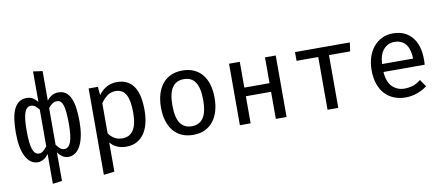

<svg xmlns="http://www.w3.org/2000/svg" viewBox="-79 -1078 3759 1620"><g transform="rotate(-10 1800.0 -268.5)"><path d="M573 -264Q573 -202 563.5 -151Q554 -100 536 -64Q518 -28 491 -8Q464 12 429 12Q379 12 340 -43V202L260 213V-43Q240 -15 216 -1.5Q192 12 169 12Q134 12 107.5 -8Q81 -28 63 -64Q45 -100 36 -151Q27 -202 27 -264Q27 -326 34 -377Q41 -428 57.5 -464Q74 -500 101 -519.5Q128 -539 167 -539Q193 -539 216 -527Q239 -515 260 -488V-750L340 -739V-486Q362 -514 386.5 -526.5Q411 -539 438 -539Q477 -539 503 -519.5Q529 -500 544.5 -464Q560 -428 566.5 -377Q573 -326 573 -264ZM416 -468Q393 -468 376 -456.5Q359 -445 340 -422V-108Q357 -84 372.5 -71.5Q388 -59 409 -59Q444 -59 462.5 -106.5Q481 -154 481 -264Q481 -374 466 -421Q451 -468 416 -468ZM189 -59Q210 -59 225 -71.5Q240 -84 260 -108V-423Q241 -446 226.5 -457Q212 -468 189 -468Q154 -468 137 -421Q120 -374 120 -264Q120 -154 137 -106.5Q154 -59 189 -59Z M697 213V-527H776L783 -455Q812 -496 852.5 -517.5Q893 -539 939 -539Q991 -539 1027.5 -519.5Q1064 -500 1087 -464Q1110 -428 1120 -377Q1130 -326 1130 -264Q1130 -204 1117.5 -153.5Q1105 -103 1079.5 -66Q1054 -29 1016 -8.5Q978 12 927 12Q839 12 789 -48V202ZM905 -63Q968 -63 1000 -111.5Q1032 -160 1032 -264Q1032 -367 1004 -416.5Q976 -466 916 -466Q874 -466 842 -441Q810 -416 789 -384V-127Q809 -96 839 -79.5Q869 -63 905 -63Z M1632 -264Q1632 -367 1599.5 -416Q1567 -465 1501 -465Q1435 -465 1401.5 -416Q1368 -367 1368 -263Q1368 -160 1401 -111Q1434 -62 1500 -62Q1566 -62 1599 -111Q1632 -160 1632 -264ZM1270 -263Q1270 -324 1285 -375Q1300 -426 1329 -462.5Q1358 -499 1401.5 -519Q1445 -539 1501 -539Q1557 -539 1600 -519.5Q1643 -500 1672 -464Q1701 -428 1715.5 -377.5Q1730 -327 1730 -264Q1730 -203 1715 -152Q1700 -101 1671 -64.5Q1642 -28 1599 -8Q1556 12 1500 12Q1444 12 1401 -7.5Q1358 -27 1329 -63Q1300 -99 1285 -149.5Q1270 -200 1270 -263Z M2208 0V-232H1992V0H1900V-527H1992V-306H2208V-527H2300V0Z M2743 0H2651V-452H2465V-527H2935L2924 -452H2743Z M3171 -232Q3177 -144 3219.5 -103.5Q3262 -63 3322 -63Q3358 -63 3393 -73.5Q3428 -84 3462 -112L3504 -51Q3467 -22 3419 -5Q3371 12 3320 12Q3261 12 3215.5 -8Q3170 -28 3138.5 -64Q3107 -100 3091 -150.5Q3075 -201 3075 -263Q3075 -323 3091 -373.5Q3107 -424 3137 -460.5Q3167 -497 3209.5 -518Q3252 -539 3305 -539Q3409 -539 3467.5 -469.5Q3526 -400 3526 -279Q3526 -265 3525.5 -253Q3525 -241 3524 -232ZM3305 -466Q3251 -466 3213.5 -425.5Q3176 -385 3171 -300H3437Q3435 -382 3401 -424Q3367 -466 3305 -466Z"/></g></svg>

Font: Wlorlttqgufhjawjgtejqphaquk
Style: Regular
Weight: 400
Monospace: yes
Designer: Carrois Corporate & Edenspiekermann
Foundry: Carrois Corporate GbR & Edenspiekermann AG
Version: Version 2.001